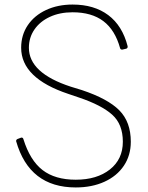

<svg xmlns="http://www.w3.org/2000/svg" viewBox="-20 -796 651 844"><path d="M76 -191Q81 -191 83 -184Q112 -91 167 -48.5Q222 -6 313 -6Q406 -6 463 -51Q520 -96 520 -173Q520 -250 473 -292Q426 -334 328 -367L281 -383Q73 -452 73 -586Q73 -642 102 -685Q131 -728 182.5 -752Q234 -776 299 -776Q394 -776 456 -729.5Q518 -683 541 -593V-590Q541 -584 535 -582L518 -578H516Q510 -578 508 -584Q486 -664 434.5 -703Q383 -742 299 -742Q243 -742 199.5 -722Q156 -702 131.5 -666.5Q107 -631 107 -586Q107 -475 291 -415L340 -400Q454 -362 504.5 -311Q555 -260 555 -173Q555 -113 524.5 -67.5Q494 -22 439 3Q384 28 313 28Q109 28 51 -175V-177Q51 -182 57 -185L73 -191Z"/></svg>

Font: LINE Seed JP_TTF Thin
Style: Regular
Weight: 250
Designer: LY Corporation & Fontrix & Fontworks
Version: Version 1.008